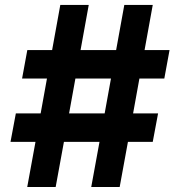

<svg xmlns="http://www.w3.org/2000/svg" viewBox="-20 -747 697 767"><path d="M344.5 0H458.1L491.1 -180.4H590.2L611.5 -294H511.7L536.9 -433.2H636.4L657.3 -546.9H557.5L590.2 -727.3H476.6L443.9 -546.9H301.8L334.5 -727.3H220.9L188.2 -546.9H89.1L68.2 -433.2H167.6L142.4 -294H43.3L22 -180.4H121.8L88.8 0H202.4L235.4 -180.4H377.5ZM256 -294 281.2 -433.2H423.3L398.1 -294Z"/></svg>

Font: Margiela Sans
Style: Bold Italic
Weight: 700
Italic angle: -9.39999°
Designer: Stefan Endress, Andreas Faust
Version: Version 1.100;FEAKit 1.0